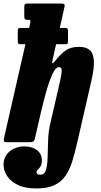

<svg xmlns="http://www.w3.org/2000/svg" viewBox="-33 -800 567 1080"><path d="M85 -643H131L135.5 -663Q139.5 -680 138 -684.2Q136.5 -688.5 125 -688.5H121.5Q109.5 -688.5 106.5 -693Q103.5 -697.5 103.5 -711.5V-758.5Q103.5 -772 106.8 -776Q110 -780 123 -780H309.5Q324.5 -780 328.5 -776.2Q332.5 -772.5 329.5 -760.5L303.5 -643H332Q342 -643 345.8 -640Q349.5 -637 349.5 -626V-566.5Q349.5 -557.5 346.8 -554.5Q344 -551.5 335.5 -551.5H282.5L263.5 -465.5Q258.5 -445 261.8 -443.5Q265 -442 281.5 -462.5Q312 -500.5 339.8 -518.5Q367.5 -536.5 411.5 -536.5Q449 -536.5 470.2 -519.8Q491.5 -503 494.8 -460.5Q498 -418 480 -341L402.5 -3Q389 56.5 374.2 105Q359.5 153.5 335.8 188.2Q312 223 273 241.5Q234 260 172 260Q108 260 67.2 240.2Q26.5 220.5 6.8 189.8Q-13 159 -13 126Q-13 92.5 4 69.8Q21 47 47.5 35.2Q74 23.5 103 23.5Q147 23.5 174.8 44.2Q202.5 65 202.5 103Q202.5 124.5 195 136Q187.5 147.5 180 154.5Q172.5 161.5 172.5 169Q172.5 175 176.2 178.8Q180 182.5 195 182.5Q218 182.5 225.8 155.5Q233.5 128.5 234.8 85.2Q236 42 237.5 -7.8Q239 -57.5 249.5 -103.5L303.5 -337.5Q313.5 -381 314 -401.8Q314.5 -422.5 298.5 -422.5Q281 -422.5 263.5 -386.2Q246 -350 229.2 -292.2Q212.5 -234.5 197.5 -169.5L164 -24Q161 -10 155.5 -5Q150 0 132.5 0H16.5Q-8 0 -10.8 -5.2Q-13.5 -10.5 -9 -29.5L110 -551.5H81Q72 -551.5 69.5 -554.8Q67 -558 67 -567.5V-627Q67 -637.5 71.2 -640.2Q75.5 -643 85 -643Z"/></svg>

Font: Besley* Condensed Heavy
Style: Italic
Weight: 800
Width: 3
Italic angle: -13°
Designer: Owen Earl
Foundry: indestructible type*
Version: Version 3.000; ttfautohint (v1.8.3)